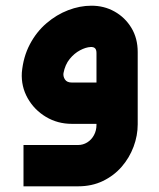

<svg xmlns="http://www.w3.org/2000/svg" viewBox="-20 -438 563 679"><path d="M63.1 220.9V74.8H256.1Q273.6 74.8 288.5 65.6Q303.4 56.4 312.3 40Q321.2 23.7 321.2 3.6V-250.3Q321.2 -262.3 316 -267.3Q310.8 -272.4 300.2 -271.7Q283.6 -271 263.1 -260.2Q242.7 -249.4 226.4 -229.4Q210.2 -209.4 204.5 -179.4Q202.8 -167.8 209.7 -156.9Q216.7 -146.1 234.1 -146.1H370.5V0H234.1Q183.7 0 142.4 -24.7Q101.2 -49.4 77.8 -90.8Q54.5 -132.3 57.2 -181.1Q62.2 -237 85.5 -281.1Q108.7 -325.3 144.3 -355.7Q179.8 -386.2 221.1 -402Q262.4 -417.8 302.8 -417.8Q347.7 -418.1 384.9 -397.3Q422.1 -376.6 444.6 -339.6Q467 -302.7 467 -253.9V1.7Q467 41.5 452.4 80.8Q437.7 120.1 410.4 151.6Q383 183.2 344.1 202Q305.1 220.9 256.1 220.9Z"/></svg>

Font: Mada
Style: Regular
Weight: 400
Designer: Khaled Hosny
Version: Version 1.5